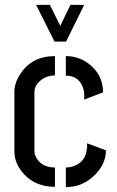

<svg xmlns="http://www.w3.org/2000/svg" viewBox="-20 -755 473 776"><path d="M126 -735.4H181.6L223.6 -650.4L264.6 -735.4H320.3L247.1 -586.9H200.2ZM38.1 -144.5Q38.1 -92.8 78.1 -49.8Q125 0 202.1 0V-78.1Q149.4 -78.1 127 -117.2Q119.1 -130.9 119.1 -144.5V-381.8Q119.1 -413.1 151.4 -435.5Q173.8 -450.2 202.1 -450.2V-528.3Q108.4 -528.3 61.5 -455.1Q38.1 -418.9 38.1 -383.8ZM246.1 -449.2Q293.9 -449.2 312.5 -408.2Q319.3 -392.6 320.3 -376V-352.5L396.5 -381.8Q396.5 -453.1 337.9 -498Q296.9 -528.3 246.1 -528.3ZM246.1 1Q315.4 2 367.2 -51.8Q408.2 -95.7 408.2 -147.5L332 -175.8Q332 -174.8 332 -173.8Q332 -172.9 332 -169.9Q332 -167 332 -165Q332 -163.1 332 -160.6Q332 -158.2 332 -156.2L331.1 -154.3Q326.2 -99.6 276.4 -83Q261.7 -78.1 246.1 -78.1Z"/></svg>

Font: Post No Bills Colombo
Style: SemiBold
Weight: 700
Designer: Kosala Senevirathne, Siva Puranthara, Lasantha Premarathna, Tharique Azeez
Foundry: Mooniak
Version: Version 1.220 ; ttfautohint (v1.5)